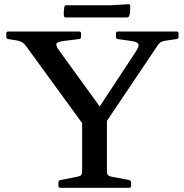

<svg xmlns="http://www.w3.org/2000/svg" viewBox="-20 -894 878 914"><path d="M371 0V-340H489V0ZM103 -676Q95 -687 85.5 -692.5Q76 -698 63 -701L19 -708Q10 -709 10 -719V-735Q10 -744 20 -744H357Q366 -744 366 -734V-719Q366 -709 356 -708L283 -699Q252 -695 248.5 -685.5Q245 -676 262 -653L483 -348L407 -315L627 -649Q644 -675 638.5 -685Q633 -695 604 -699L541 -708Q532 -709 532 -719V-735Q532 -744 542 -744H821Q830 -744 830 -734V-719Q830 -709 820 -708L766 -700Q752 -698 743.5 -692Q735 -686 728 -674L457 -271H398ZM267 0Q258 0 258 -10V-25Q258 -35 268 -37L350 -53Q363 -56 367 -61.5Q371 -67 371 -80V-213H489V-80Q489 -66 493.5 -61Q498 -56 510 -53L595 -37Q604 -34 604 -25V-9Q604 0 594 0ZM286 -860Q287 -869 297 -869H509L591 -874Q600 -874 600 -864Q600 -853 599.5 -842Q599 -831 596 -820Q593 -811 584 -811H293Q284 -811 284 -821Q283 -830 284 -840.5Q285 -851 286 -860Z"/></svg>

Font: Hahmlet Medium
Style: Regular
Weight: 500
Version: Version 1.002